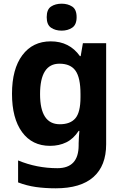

<svg xmlns="http://www.w3.org/2000/svg" viewBox="-20 -780 673 1040"><path d="M255 -556Q356 -556 413 -476H417L429 -546H555V1Q555 118 486 179Q417 240 282 240Q224 240 174.5 233Q125 226 78 208V89Q179 131 291 131Q406 131 406 7V-4Q406 -21 407.5 -39Q409 -57 410 -71H406Q378 -28 339 -9Q300 10 251 10Q154 10 99.5 -64.5Q45 -139 45 -272Q45 -406 101 -481Q157 -556 255 -556ZM302 -435Q197 -435 197 -270Q197 -107 304 -107Q361 -107 388.5 -139.5Q416 -172 416 -253V-271Q416 -359 389 -397Q362 -435 302 -435ZM314 -760Q347 -760 371 -744.5Q395 -729 395 -687Q395 -646 371 -630Q347 -614 314 -614Q280 -614 256.5 -630Q233 -646 233 -687Q233 -729 256.5 -744.5Q280 -760 314 -760Z"/></svg>

Font: Noto Sans Devanagari UI
Style: Bold
Weight: 700
Designer: Jelle Bosma - Monotype Design Team
Foundry: Monotype Imaging Inc.
Version: Version 2.004; ttfautohint (v1.8.4.7-5d5b)